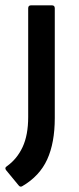

<svg xmlns="http://www.w3.org/2000/svg" viewBox="-36 -510 296 722"><path d="M48 190Q40 195 34 187L-13 130Q-20 121 -10 115Q28 88 49 43Q70 -2 70 -70V-479Q70 -490 81 -490H159Q170 -490 170 -479V-66Q170 27 141.5 89.5Q113 152 48 190Z"/></svg>

Font: Sofia Sans SemiBold
Style: Regular
Weight: 600
Designer: Botio Nikoltchev, Ani Petrova
Foundry: lettersoup
Version: Version 4.101; ttfautohint (v1.8.4.7-5d5b)